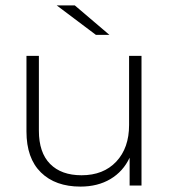

<svg xmlns="http://www.w3.org/2000/svg" viewBox="-20 -687 639 711"><path d="M504 -480V0H460V-103Q436 -52 389 -24Q342 4 278 4Q185 4 131.5 -48.5Q78 -101 78 -200V-480H124V-203Q124 -122 165.5 -80Q207 -38 282 -38Q363 -38 410.5 -88.5Q458 -139 458 -224V-480ZM190 -667H257L385 -558H335Z"/></svg>

Font: Montserrat Ace
Style: Light
Weight: 300
Designer: Julieta Ulanovsky
Foundry: Julieta Ulanovsky
Version: Version 1